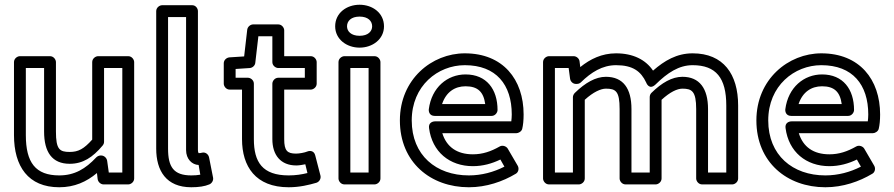

<svg xmlns="http://www.w3.org/2000/svg" viewBox="-20 -753 3771 810"><path d="M89 -183V-466H166V-198C166 -111 200 -62 274 -62C330 -62 371 -89 413 -139C417 -144 419 -149 419 -155V-466H496V-25H439L432 -75C430 -87 419 -97 407 -97H404C397 -97 390 -93 386 -89C341 -41 295 -13 230 -13C130 -13 89 -67 89 -183ZM39 -183C39 -51 99 37 230 37C294 37 345 14 389 -23L392 3C394 15 405 25 417 25H521C532 25 546 15 546 0V-491C546 -502 536 -516 521 -516H394C383 -516 369 -506 369 -491V-164C334 -125 311 -112 274 -112C231 -112 216 -123 216 -198V-491C216 -502 206 -516 191 -516H64C53 -516 39 -506 39 -491Z M689 -126V-681H765V-120C765 -82 790 -58 818 -57L825 -16C813 -14 802 -13 787 -13C712 -13 689 -49 689 -126ZM639 -126C639 -33 681 37 787 37C819 37 844 33 863 25C873 21 881 9 879 -3L862 -89C859 -103 846 -112 833 -109C824 -107 824 -107 818 -107C818 -107 815 -111 815 -120V-706C815 -717 806 -731 791 -731H664C653 -731 639 -721 639 -706Z M1051 -166V-400C1051 -415 1037 -425 1026 -425H974V-462L1034 -466C1046 -467 1056 -477 1057 -488L1070 -600H1129V-491C1129 -476 1143 -466 1154 -466H1266V-425H1154C1139 -425 1129 -411 1129 -400V-166C1129 -99 1164 -55 1230 -55C1243 -55 1258 -58 1268 -60L1277 -23C1253 -17 1227 -13 1198 -13C1087 -13 1051 -69 1051 -166ZM1001 -166C1001 -51 1058 37 1198 37C1244 37 1284 27 1315 18C1327 14 1335 1 1332 -12L1310 -97C1305 -118 1287 -118 1277 -114C1265 -109 1243 -105 1229 -105C1192 -105 1179 -117 1179 -166V-375H1291C1302 -375 1316 -385 1316 -400V-491C1316 -502 1306 -516 1291 -516H1179V-625C1179 -636 1169 -650 1154 -650H1048C1037 -650 1025 -641 1023 -628L1010 -515L948 -511C936 -510 924 -500 924 -486V-400C924 -389 934 -375 949 -375H1001Z M1497 -602C1461 -602 1444 -621 1444 -642C1444 -664 1461 -683 1497 -683C1533 -683 1550 -664 1550 -642C1550 -621 1533 -602 1497 -602ZM1497 -552C1551 -552 1600 -587 1600 -642C1600 -698 1552 -733 1497 -733C1442 -733 1394 -698 1394 -642C1394 -587 1443 -552 1497 -552ZM1458 -25V-466H1535V-25ZM1408 0C1408 11 1418 25 1433 25H1560C1571 25 1585 15 1585 0V-491C1585 -502 1575 -516 1560 -516H1433C1422 -516 1408 -506 1408 -491Z M1717 -245C1717 -391 1827 -478 1941 -478C2073 -478 2139 -396 2139 -270C2139 -260 2138 -249 2137 -241H1815C1805 -241 1787 -235 1790 -213C1803 -112 1877 -52 1975 -52C2017 -52 2056 -63 2091 -80L2108 -50C2063 -27 2012 -13 1958 -13C1820 -13 1717 -98 1717 -245ZM1667 -245C1667 -68 1797 37 1958 37C2032 37 2101 13 2156 -20C2167 -26 2171 -42 2164 -54L2122 -126C2116 -136 2100 -142 2088 -135C2051 -114 2016 -102 1975 -102C1908 -102 1864 -133 1846 -191H2158C2167 -191 2180 -198 2183 -209C2187 -225 2189 -246 2189 -270C2189 -418 2102 -528 1941 -528C1802 -528 1667 -419 1667 -245ZM1814 -264H2054C2069 -264 2079 -278 2079 -289C2079 -376 2033 -439 1944 -439C1868 -439 1801 -385 1789 -292C1788 -282 1792 -264 1814 -264ZM1845 -314C1862 -365 1899 -389 1944 -389C1996 -389 2020 -365 2027 -314Z M2321 -25V-466H2379L2385 -421C2387 -408 2398 -399 2409 -399H2414C2421 -399 2427 -402 2431 -406C2474 -448 2521 -478 2579 -478C2650 -478 2684 -452 2706 -405C2706 -405 2718 -370 2746 -397C2796 -446 2844 -478 2902 -478C3001 -478 3044 -424 3044 -308V-25H2967V-293C2967 -380 2931 -429 2859 -429C2815 -429 2772 -404 2728 -361C2723 -356 2721 -349 2721 -343V-25H2644V-293C2644 -380 2609 -429 2536 -429C2493 -429 2449 -404 2405 -361C2400 -356 2397 -349 2397 -343V-25ZM2271 0C2271 11 2281 25 2296 25H2422C2433 25 2447 15 2447 0V-332C2483 -365 2515 -379 2536 -379C2578 -379 2594 -368 2594 -293V0C2594 11 2604 25 2619 25H2746C2757 25 2771 15 2771 0V-332C2807 -365 2837 -379 2859 -379C2899 -379 2917 -368 2917 -293V0C2917 11 2927 25 2942 25H3069C3080 25 3094 15 3094 0V-308C3094 -440 3032 -528 2902 -528C2835 -528 2783 -497 2735 -455C2704 -501 2651 -528 2579 -528C2519 -528 2470 -504 2428 -470L2425 -494C2424 -505 2413 -516 2400 -516H2296C2285 -516 2271 -506 2271 -491Z M3221 -245C3221 -391 3331 -478 3445 -478C3577 -478 3643 -396 3643 -270C3643 -260 3642 -249 3641 -241H3319C3309 -241 3291 -235 3294 -213C3307 -112 3381 -52 3479 -52C3521 -52 3560 -63 3595 -80L3612 -50C3567 -27 3516 -13 3462 -13C3324 -13 3221 -98 3221 -245ZM3171 -245C3171 -68 3301 37 3462 37C3536 37 3605 13 3660 -20C3671 -26 3675 -42 3668 -54L3626 -126C3620 -136 3604 -142 3592 -135C3555 -114 3520 -102 3479 -102C3412 -102 3368 -133 3350 -191H3662C3671 -191 3684 -198 3687 -209C3691 -225 3693 -246 3693 -270C3693 -418 3606 -528 3445 -528C3306 -528 3171 -419 3171 -245ZM3318 -264H3558C3573 -264 3583 -278 3583 -289C3583 -376 3537 -439 3448 -439C3372 -439 3305 -385 3293 -292C3292 -282 3296 -264 3318 -264ZM3349 -314C3366 -365 3403 -389 3448 -389C3500 -389 3524 -365 3531 -314Z"/></svg>

Font: Falling Sky
Style: ExtOu
Weight: 400
Designer: Paul D. Hunt
Foundry: Adobe Systems Incorporated
Version: Version 1.02